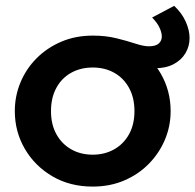

<svg xmlns="http://www.w3.org/2000/svg" viewBox="-20 -640 686 674"><path d="M305.5 15Q225.5 15 163.8 -21.2Q102 -57.5 67 -117.8Q32 -178 32 -250Q32 -303 52 -351Q72 -399 108.8 -435.8Q145.5 -472.5 195.5 -493.8Q245.5 -515 305.5 -515Q385 -515 446.8 -479Q508.5 -443 543.8 -382.5Q579 -322 579 -250Q579 -197 558.8 -149.2Q538.5 -101.5 502 -64.5Q465.5 -27.5 415.5 -6.2Q365.5 15 305.5 15ZM305.5 -97Q347.5 -97 380.8 -115.8Q414 -134.5 433 -168.8Q452 -203 452 -250Q452 -297 433 -331.5Q414 -366 381 -384.5Q348 -403 305.5 -403Q263 -403 229.8 -384.5Q196.5 -366 177.8 -331.5Q159 -297 159 -250Q159 -203 178 -168.8Q197 -134.5 230 -115.8Q263 -97 305.5 -97ZM524.5 -400.5Q502 -400.5 476.8 -407.2Q451.5 -414 423.8 -423Q396 -432 367 -438.8Q338 -445.5 307 -445.5L306.5 -515Q351 -515 388.5 -505.8Q426 -496.5 455 -487Q484 -477.5 502.5 -477.5Q526.5 -477.5 537.2 -487.2Q548 -497 548 -512Q548 -525.5 540 -542.8Q532 -560 514 -578.5L591.5 -619.5Q619 -593.5 632.2 -563.5Q645.5 -533.5 645.5 -506.5Q645.5 -477.5 631 -453.2Q616.5 -429 589.5 -414.8Q562.5 -400.5 524.5 -400.5Z"/></svg>

Font: Geologica Roman Medium
Style: Regular
Weight: 500
Designer: Sindre Bremnes, Frode Helland
Foundry: Monokrom Skriftforlag AS
Version: Version 1.010;gftools[0.9.28]